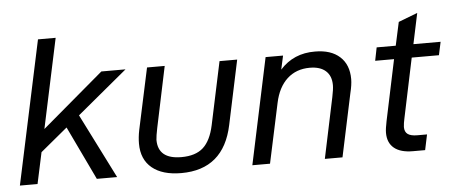

<svg xmlns="http://www.w3.org/2000/svg" viewBox="-48 -801 2178 920"><g transform="rotate(-5 1041.0 -341.0)"><path d="M325.2 -310.5 481.4 0H383.8L260.7 -257.8L130.9 -150.4L98.6 0H13.7L161.1 -690.4H246.1L154.3 -259.8L450.2 -510.7H566.4Z M599.6 -150.4Q599.6 -180.7 606.4 -214.8L669.9 -510.7H754.9L693.4 -217.8Q685.5 -179.7 684.6 -161.1Q684.6 -68.4 796.9 -68.4Q865.2 -68.4 901.9 -101.6Q938.5 -134.8 954.1 -207L1018.6 -510.7H1103.5L1038.1 -202.1Q994.1 7.8 790 7.8Q699.2 7.8 649.4 -33.2Q599.6 -74.2 599.6 -150.4Z M1240.2 -510.7H1324.2L1309.6 -444.3Q1375 -517.6 1478.5 -516.6Q1554.7 -516.6 1597.2 -478Q1639.6 -439.5 1639.6 -370.1Q1639.6 -342.8 1629.9 -303.7L1565.4 0H1480.5L1542 -292Q1549.8 -329.1 1549.8 -348.6Q1549.8 -393.6 1522.9 -417.5Q1496.1 -441.4 1446.3 -441.4Q1380.9 -441.4 1337.4 -401.4Q1293.9 -361.3 1278.3 -287.1L1216.8 0H1131.8Z M1877 -159.2Q1872.1 -137.7 1871.1 -119.1Q1871.1 -95.7 1885.7 -85Q1900.4 -74.2 1931.6 -74.2H1978.5L1962.9 0H1904.3Q1844.7 0 1814 -25.4Q1783.2 -50.8 1783.2 -98.6Q1783.2 -118.2 1791 -155.3L1852.5 -447.3H1761.7L1774.4 -510.7H1866.2L1890.6 -623L1982.4 -658.2L1951.2 -510.7H2082L2068.4 -447.3H1937.5Z"/></g></svg>

Font: Dinish Expanded
Style: Italic
Weight: 400
Width: 7
Italic angle: -12°
Designer: Charles Nix
Foundry: Playbeing
Version: Version 2.005; ttfautohint (v1.8.3)